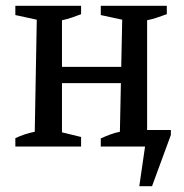

<svg xmlns="http://www.w3.org/2000/svg" viewBox="-20 -506 635 663"><path d="M461 137 488 -49 534 0H418V-57H570V-40L505 137ZM328 0V-28Q343 -35 360.5 -41.5Q378 -48 394 -51L402 -438L328 -454V-486H556V-457Q539 -451 523 -445.5Q507 -440 488 -436V-49L549 -33V0ZM33 0V-29Q48 -36 64 -41.5Q80 -47 100 -51L107 -438L33 -454V-486H260V-457Q244 -451 228.5 -445.5Q213 -440 194 -436V-49L260 -33V0ZM153 -219V-275H445V-219Z"/></svg>

Font: Piazzolla 24pt Medium
Style: Regular
Weight: 500
Designer: Juan Pablo del Peral
Foundry: Huerta Tipografica
Version: Version 2.005